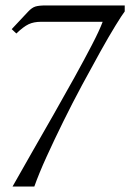

<svg xmlns="http://www.w3.org/2000/svg" viewBox="-20 -460 481 705"><path d="M26 225Q58 168 97 100Q136 32 176.5 -39Q217 -110 253.5 -176Q290 -242 317.5 -295Q345 -348 357 -380H131Q104 -380 85 -371Q66 -362 40 -337L23 -353L83 -417Q97 -432 110 -436Q123 -440 148 -440H438V-418Q428 -405 404 -366Q380 -327 348.5 -270.5Q317 -214 281.5 -148Q246 -82 212.5 -14Q179 54 151 115.5Q123 177 106 225Z"/></svg>

Font: Bona Nova
Style: Italic
Weight: 400
Italic angle: -4°
Designer: Mateusz Machalski
Foundry: Capitalics
Version: Version 4.001; ttfautohint (v1.8.3)